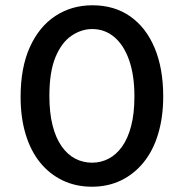

<svg xmlns="http://www.w3.org/2000/svg" viewBox="-20 -693 696 727"><path d="M328 14Q267 14 217 -10Q167 -34 131.5 -78Q96 -122 77 -185Q58 -248 58 -326Q58 -437 93 -514.5Q128 -592 189.5 -632.5Q251 -673 330 -673Q413 -673 473 -631Q533 -589 565.5 -511.5Q598 -434 598 -328Q598 -250 579 -186.5Q560 -123 524 -78.5Q488 -34 438.5 -10Q389 14 328 14ZM329 -77Q362 -77 391 -92Q420 -107 442 -137.5Q464 -168 476.5 -215.5Q489 -263 489 -328Q489 -408 469 -465Q449 -522 413 -552.5Q377 -583 329 -583Q288 -583 250.5 -557.5Q213 -532 190 -476.5Q167 -421 167 -330Q167 -266 179 -218.5Q191 -171 213 -139.5Q235 -108 264.5 -92.5Q294 -77 329 -77Z"/></svg>

Font: Bricolage Grotesque 96pt ExtraBold Medium
Style: Regular
Weight: 500
Version: Version 1.001;gftools[0.9.33.dev8+g029e19f]